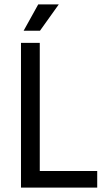

<svg xmlns="http://www.w3.org/2000/svg" viewBox="-20 -849 490 869"><path d="M160 -655V-75H420V0H75V-655ZM246 -829 161 -710H87L153 -829Z"/></svg>

Font: Ropa Sans
Style: Regular
Weight: 400
Designer: Botio Nikoltchev
Foundry: Botio Nikoltchev
Version: Version 1.100